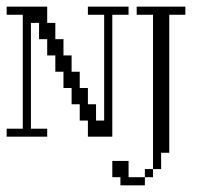

<svg xmlns="http://www.w3.org/2000/svg" viewBox="-20 -410 601 576"><path d="M414.6 121.6V97.2H439V121.6ZM341.3 146V121.6H316.9V72.8H365.7V121.6H414.6V146ZM0 0V-23.9H48.3V-365.7H0V-390.1H121.6V-341.3H146V-292.5H170.4V-243.7H194.8V-194.8H219.2V-146H243.7V-97.2H268.1V-48.3H292.5V-365.7H243.7V-390.1H365.7V-365.7H316.9V0H243.7V-48.3H219.2V-97.2H194.8V-146H170.4V-194.8H146V-243.7H121.6V-292.5H97.2V-341.3H72.8V-23.9H121.6V0ZM439 97.2V-365.7H390.1V-390.1H536.1V-365.7H487.8V48.3H463.4V97.2Z"/></svg>

Font: FS Mondwest Regular
Style: Regular
Weight: 400
Designer: NZWStudios2024
Foundry: https://fontstruct.com
Version: Version 1.0